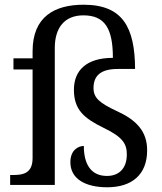

<svg xmlns="http://www.w3.org/2000/svg" viewBox="-20 -783 687 813"><path d="M434 10C539 10 603 -44 603 -146C603 -206 580 -264 480 -310C400 -347 376 -369 376 -410C376 -464 408 -491 479 -491H552C551 -667 500 -763 334 -763C212 -763 118 -713 118 -566V-536H37V-489H118V-114C118 -51 81 -42 36 -42H23V0H212V-580C212 -664 252 -718 333 -718C423 -718 458 -664 458 -538C345 -538 293 -484 293 -403C293 -318 336 -282 420 -241C501 -202 517 -173 517 -129C517 -68 482 -38 433 -38C360 -38 335 -95 335 -165C314 -165 278 -150 278 -96C278 -26 341 10 434 10Z"/></svg>

Font: Noto Serif Tangut
Style: Regular
Weight: 400
Designer: YANG Xicheng
Foundry: Liu Zhao Studio
Version: Version 2.169